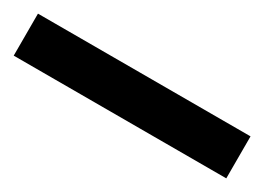

<svg xmlns="http://www.w3.org/2000/svg" viewBox="-22 -1003 533 388"><g transform="rotate(30 245.0 -809.0)"><path d="M493 -760V-858H-3V-760Z"/></g></svg>

Font: Noto Sans Arabic UI SmCn
Style: Bold
Weight: 700
Width: 4
Designer: Monotype Design Team, Nadine Chahine and Nizar Qandah
Foundry: Monotype Imaging Inc.
Version: Version 2.010